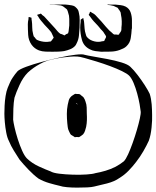

<svg xmlns="http://www.w3.org/2000/svg" viewBox="-30 -787 714 876"><path d="M664 -262Q665 -240 661.5 -205Q658 -170 649 -145Q639 -123 624 -97Q609 -71 591 -48Q575 -27 556.5 -8Q538 11 515 25Q493 41 458 50Q423 59 400 64Q389 67 367.5 68Q346 69 321.5 69Q297 69 275.5 67Q254 65 243 61Q221 56 195 48.5Q169 41 146 28Q124 12 100.5 -12.5Q77 -37 59 -59Q46 -79 33 -100Q20 -121 11 -143Q3 -158 -1.5 -182Q-6 -206 -8 -229.5Q-10 -253 -10 -268Q-10 -283 -9 -305Q-8 -327 -4.5 -349Q-1 -371 5 -386Q10 -398 15.5 -410.5Q21 -423 28 -433Q33 -441 38.5 -448Q44 -455 50 -462Q59 -471 90 -482.5Q121 -494 162 -505Q203 -516 244 -525Q285 -534 316 -537.5Q347 -541 356 -537Q367 -534 396.5 -529Q426 -524 460.5 -517.5Q495 -511 524.5 -502Q554 -493 565 -482Q580 -468 598 -444.5Q616 -421 631 -397.5Q646 -374 653 -359Q660 -337 662 -311Q664 -285 664 -262ZM535 -51Q544 -60 554.5 -83Q565 -106 575.5 -135.5Q586 -165 594.5 -194Q603 -223 608 -246Q613 -269 612 -278Q611 -289 607 -311.5Q603 -334 596 -360Q589 -386 579.5 -408.5Q570 -431 559 -442Q550 -451 526.5 -462.5Q503 -474 472 -485.5Q441 -497 410 -506.5Q379 -516 355.5 -522.5Q332 -529 323 -529Q307 -530 290.5 -528.5Q274 -527 257 -525Q235 -522 206 -515.5Q177 -509 152 -495Q137 -487 123.5 -477.5Q110 -468 97 -456Q75 -434 59 -399Q43 -364 36 -341Q32 -319 31 -291.5Q30 -264 30 -241Q31 -230 36.5 -205.5Q42 -181 51 -152.5Q60 -124 71 -99.5Q82 -75 93 -64Q116 -42 147.5 -27.5Q179 -13 201 -5Q212 2 240.5 5.5Q269 9 303 10Q337 11 365.5 9Q394 7 405 3Q428 -1 451.5 -8Q475 -15 497 -26Q519 -38 535 -51ZM360 -324Q365 -311 365.5 -297Q366 -283 366 -269Q367 -254 366.5 -238.5Q366 -223 363 -208Q361 -200 358 -190.5Q355 -181 349 -174Q346 -171 340.5 -167.5Q335 -164 332 -162Q330 -161 326.5 -161.5Q323 -162 320 -162Q319 -162 316 -161.5Q313 -161 311 -161Q310 -162 308 -163.5Q306 -165 304 -166L294 -172Q291 -175 288.5 -180.5Q286 -186 284 -190Q280 -198 279 -207.5Q278 -217 277 -225Q275 -246 275 -267.5Q275 -289 279 -309Q281 -320 284 -330Q287 -340 297 -349Q301 -351 305.5 -354.5Q310 -358 314 -359L322 -358Q325 -358 328.5 -358Q332 -358 334 -357Q336 -356 337.5 -354.5Q339 -353 340 -352Q343 -350 346 -347.5Q349 -345 351 -343Q354 -339 356.5 -333.5Q359 -328 360 -324ZM323 -311Q325 -311 325 -310Q325 -311 322 -313.5Q319 -316 319 -316Q316 -316 319 -313Q321 -313 323 -311ZM543 -757Q560 -748 566 -730.5Q572 -713 572 -693.5Q572 -674 572 -657L571 -655Q570 -635 566.5 -613Q563 -591 547 -576Q541 -570 532.5 -566Q524 -562 516 -559Q497 -552 474.5 -551.5Q452 -551 431 -551Q418 -552 404.5 -554Q391 -556 380 -562Q352 -576 344 -604.5Q336 -633 336 -661Q336 -668 336.5 -674Q337 -680 338 -687Q338 -689 338 -693Q338 -697 339 -698Q341 -700 343.5 -701Q346 -702 347 -703Q347 -703 347.5 -704Q348 -705 349 -705Q351 -704 350.5 -702.5Q350 -701 351 -699Q352 -695 353 -691Q354 -687 354 -682Q355 -669 356 -656.5Q357 -644 361 -632Q362 -630 362.5 -627Q363 -624 364 -622Q374 -607 393 -600.5Q412 -594 429 -597Q435 -599 440 -599Q441 -600 442.5 -599.5Q444 -599 445 -600Q447 -602 447 -603.5Q447 -605 448 -606Q449 -608 451.5 -612.5Q454 -617 454 -619Q454 -622 451 -626.5Q448 -631 446 -634Q442 -642 435.5 -648Q429 -654 424 -661Q416 -671 407 -680Q398 -689 390 -699L379 -714Q375 -718 375 -720Q375 -722 378 -725Q378 -727 379.5 -730Q381 -733 382 -733Q383 -734 385.5 -732Q388 -730 389 -729Q392 -728 395 -726Q398 -724 401 -722Q404 -720 407 -716.5Q410 -713 412 -711Q423 -700 433 -688.5Q443 -677 453 -665Q459 -659 464.5 -652.5Q470 -646 477 -641Q480 -639 483 -635.5Q486 -632 490 -630Q492 -629 496 -629.5Q500 -630 503 -629Q505 -629 507.5 -628.5Q510 -628 511 -629Q513 -629 514 -632Q515 -635 516 -636Q518 -638 520 -641Q522 -644 523 -647Q524 -650 524 -654Q524 -658 524 -661Q526 -675 525.5 -690.5Q525 -706 522 -719Q521 -723 521 -726.5Q521 -730 519 -733Q518 -736 515.5 -739Q513 -742 511 -745Q509 -749 506 -752L499 -755Q489 -761 479 -762Q471 -764 466 -764Q464 -765 462 -765Q461 -766 460 -765.5Q459 -765 459 -766Q461 -767 465 -766.5Q469 -766 470 -766H497Q508 -765 520.5 -763.5Q533 -762 543 -757ZM326 -741Q328 -738 328.5 -734.5Q329 -731 330 -728Q334 -712 333.5 -695.5Q333 -679 333 -663V-661Q332 -642 330 -623.5Q328 -605 319 -588Q318 -586 316.5 -583Q315 -580 313 -578Q304 -568 290.5 -562.5Q277 -557 263 -554Q250 -552 236.5 -551.5Q223 -551 209 -551Q194 -551 178 -551.5Q162 -552 148 -557Q127 -565 114 -583Q100 -603 98.5 -628Q97 -653 97 -676Q97 -688 100 -700Q100 -701 100 -704.5Q100 -708 101 -709Q103 -710 104.5 -709Q106 -708 107 -708Q109 -707 110.5 -707.5Q112 -708 113 -706Q114 -705 114 -700Q114 -695 115 -693Q117 -678 117 -662.5Q117 -647 121 -632Q122 -629 122.5 -626Q123 -623 124 -621Q126 -619 128 -617Q130 -615 131 -613Q134 -608 139 -605Q141 -604 144 -603Q147 -602 149 -601Q168 -595 186 -596Q189 -597 194 -597Q199 -597 202 -598Q204 -600 207 -604Q210 -608 212 -611Q215 -614 215 -615Q215 -615 213 -620L207 -633Q205 -639 200 -644.5Q195 -650 191 -655Q182 -664 173.5 -673.5Q165 -683 157 -693Q150 -701 144 -712Q143 -713 141 -716Q139 -719 140 -719Q140 -720 143.5 -721Q147 -722 148 -722Q150 -722 152.5 -723.5Q155 -725 156 -725Q160 -723 162 -719Q172 -713 178 -705L221 -658Q226 -652 232 -645Q238 -638 245 -633Q248 -632 252 -631Q256 -630 259 -628Q261 -627 262.5 -626Q264 -625 265 -626Q266 -626 269 -629Q271 -631 275.5 -632.5Q280 -634 281 -636Q282 -638 282 -640.5Q282 -643 283 -644L286 -671Q286 -685 286 -700.5Q286 -716 281 -729Q280 -732 279 -736Q278 -740 276 -743Q274 -746 270 -748.5Q266 -751 263 -754Q254 -762 241 -763Q228 -764 217 -765H196Q196 -766 201 -766H223Q237 -766 252 -766.5Q267 -767 281 -765Q289 -764 297.5 -762.5Q306 -761 312 -757Q315 -755 320 -749.5Q325 -744 326 -741Z"/></svg>

Font: Rubik Vinyl
Style: Regular
Weight: 400
Designer: Hubert and Fischer, NaN
Foundry: Hubert and Fischer, NaN
Version: Version 2.200